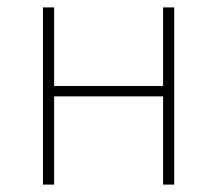

<svg xmlns="http://www.w3.org/2000/svg" viewBox="-20 -498 586 518"><path d="M96 0H126V-238H420V0H450V-478H420V-266H126V-478H96Z"/></svg>

Font: Source Sans Pro ExtraLight
Style: Regular
Weight: 200
Designer: Paul D. Hunt
Foundry: Adobe Systems Incorporated
Version: Version 3.006;hotconv 1.0.111;makeotfexe 2.5.65597